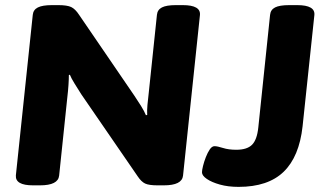

<svg xmlns="http://www.w3.org/2000/svg" viewBox="-20 -722 1266 750"><path d="M109 2Q39 2 42 -37L108 -664Q110 -684 128 -693Q146 -702 183 -702H208Q242 -702 258 -694.5Q274 -687 289 -664L505 -348Q518 -329 531 -308Q544 -287 550 -272L555 -273Q554 -290 556 -312.5Q558 -335 561 -359L593 -664Q595 -684 612.5 -693Q630 -702 667 -702H694Q765 -702 761 -663L695 -36Q691 2 620 2H595Q562 2 547 -5Q532 -12 518 -33L298 -353Q284 -375 271 -396Q258 -417 253 -430L249 -429Q249 -413 247.5 -390Q246 -367 243 -342L211 -36Q207 2 136 2ZM912 8Q871 8 839 -1Q807 -10 788 -23Q769 -36 769 -49Q769 -57 773 -73.5Q777 -90 784 -108Q791 -126 799.5 -138.5Q808 -151 818 -151Q829 -151 851 -144Q873 -137 903 -137Q945 -137 964.5 -156.5Q984 -176 989 -224L1035 -664Q1037 -684 1054.5 -693Q1072 -702 1110 -702H1141Q1212 -702 1208 -663L1162 -229Q1149 -110 1088 -51Q1027 8 912 8Z"/></svg>

Font: Asap Semi Expanded Semi Expanded ExtraBold
Style: Italic
Weight: 800
Width: 6
Italic angle: -6°
Designer: Pablo Cosgaya
Foundry: Omnibus-Type
Version: Version 3.001; ttfautohint (v1.8.4.7-5d5b)